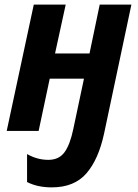

<svg xmlns="http://www.w3.org/2000/svg" viewBox="-20 -566 597 830"><path d="M204 244Q174 244 147.5 238.5Q121 233 97 221V100Q118 112 141 118.5Q164 125 189 125Q235 125 259 92Q283 59 297 -9L343 -226H195L147 0H9L126 -546H264L218 -335H367L411 -546H548L430 11Q406 123 353.5 183.5Q301 244 204 244Z"/></svg>

Font: Noto Sans SemiCondensed
Style: Bold Italic
Weight: 700
Width: 4
Italic angle: -12°
Designer: Monotype Design Team
Foundry: Monotype Imaging Inc.
Version: Version 2.013; ttfautohint (v1.8.4.7-5d5b)